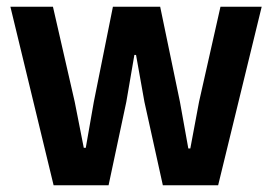

<svg xmlns="http://www.w3.org/2000/svg" viewBox="-20 -553 811 573"><path d="M140 0 11 -533H138L203 -249L230 -112H236L260 -249L317 -533H458L517 -249L542 -110H548L574 -249L638 -533H761L631 0H466L411 -249L386 -389H381L357 -249L304 0Z"/></svg>

Font: Mona Sans SemiBold
Style: Regular
Weight: 600
Designer: Deni Anggara
Foundry: GitHub
Version: Version 2.000;Glyphs 3.2.3 (3260)